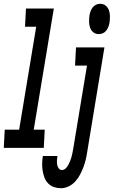

<svg xmlns="http://www.w3.org/2000/svg" viewBox="-57 -780 600 1013"><path d="M-37 0 -32 -96H44L134 -639H75L80 -735H227L121 -96H179L174 0ZM464 -600Q447 -600 435 -610Q423 -620 418 -635Q413 -650 413 -666.5Q413 -683 415 -699Q417 -710 421 -721Q425 -732 432.5 -741.5Q440 -751 450.5 -755.5Q461 -760 472 -760Q489 -760 501 -750Q513 -740 518 -725Q523 -710 523 -693.5Q523 -677 521 -661Q519 -650 515 -639Q511 -628 503.5 -618.5Q496 -609 485.5 -604.5Q475 -600 464 -600ZM265 213Q246 213 228 207Q210 201 197 187.5Q184 174 177.5 156.5Q171 139 168 120.5Q165 102 165.5 82Q166 62 169 43H246Q244 54 243.5 65.5Q243 77 244.5 88Q246 99 252.5 108Q259 117 270 117Q281 117 289.5 108.5Q298 100 303.5 90Q309 80 313 69.5Q317 59 320 49Q323 39 325 28Q327 17 329 7L402 -434H339L344 -530H494L403 22Q400 43 395 63.5Q390 84 382.5 103.5Q375 123 365 142Q355 161 340 177.5Q325 194 305 203.5Q285 213 265 213Z"/></svg>

Font: Iosevka Curly Slab Oblique
Style: Bold
Weight: 700
Italic angle: -9°
Monospace: yes
Designer: Belleve Invis
Foundry: Belleve Invis
Version: Version 11.1.0; ttfautohint (v1.8.3)